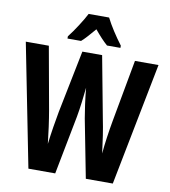

<svg xmlns="http://www.w3.org/2000/svg" viewBox="-98 -1016 972 1100"><g transform="rotate(10 387.5 -466.5)"><path d="M447 -933H328C309 -895 264 -825 233 -786V-773H312C332 -790 358 -820 387 -854C415 -820 440 -793 463 -773H541V-786C504 -835 469 -889 447 -933ZM773 -714H636L570 -353C559 -292 548 -218 543 -159C535 -225 524 -300 513 -352L445 -714H330L257 -351C248 -303 235 -226 227 -159C221 -217 210 -296 200 -353L135 -714H1L142 0H298L364 -341C374 -395 382 -464 387 -514C393 -447 402 -387 410 -340L476 0H633Z"/></g></svg>

Font: Noto Sans Arabic UI XCn
Style: Bold
Weight: 700
Width: 2
Designer: Monotype Design Team, Nadine Chahine and Nizar Qandah
Foundry: Monotype Imaging Inc.
Version: Version 2.010